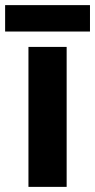

<svg xmlns="http://www.w3.org/2000/svg" viewBox="-33 -729 371 749"><path d="M227 0H78V-546H227ZM318 -709V-606H-13V-709Z"/></svg>

Font: Noto Sans Bengali UI
Style: Bold
Weight: 700
Designer: Jelle Bosma - Monotype Design Team
Foundry: Monotype Imaging Inc.
Version: Version 2.003; ttfautohint (v1.8.4.7-5d5b)